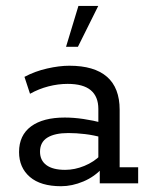

<svg xmlns="http://www.w3.org/2000/svg" viewBox="-20 -634 515 664"><path d="M191.3 10Q120.6 10 83.3 -22.1Q45.9 -54.3 45.9 -108.3Q45.9 -166.2 87.4 -196.9Q128.9 -227.5 203.9 -227.5Q234.6 -227.5 268.6 -222.5Q302.5 -217.5 336 -208.7L320.1 -199.3V-257.3Q320.1 -299.9 294 -321.9Q267.9 -343.9 213.8 -343.9Q181 -343.9 147.6 -335.3Q114.2 -326.7 83.8 -309.7L64.6 -368.2Q100.9 -387.6 143 -397.1Q185.1 -406.7 219.8 -406.7Q306 -406.7 349.9 -368.5Q393.8 -330.3 393.8 -254.3V-55.6H457.8V0H325V-62.7L335.8 -54.6Q307.7 -23 268.5 -6.5Q229.3 10 191.3 10ZM205.3 -46.6Q238.6 -46.6 271.8 -60.3Q305 -73.9 328.2 -97.5L320.1 -74.1V-179L336.4 -157.6Q304.2 -166.8 273.9 -170.3Q243.6 -173.9 216.5 -173.9Q169.5 -173.9 143.9 -158.1Q118.4 -142.4 118.4 -109.3Q118.4 -79.4 140.5 -63Q162.6 -46.6 205.3 -46.6ZM208.4 -472.2 251.2 -613.5H319.8L249.5 -472.2Z"/></svg>

Font: Rokkitt SemiBold
Style: Regular
Weight: 600
Designer: Vernon Adams
Foundry: Vernon Adams
Version: Version 3.103